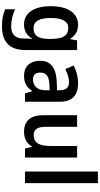

<svg xmlns="http://www.w3.org/2000/svg" viewBox="460 -1260 1040 2001"><g transform="rotate(90 980.5 -260.0)"><path d="M239 -553C118 -553 45 -448 45 -270C45 -92 116 10 236 10C299 10 347 -15 381 -72H386C383 -52 382 -20 382 0V14C382 102 338 144 259 144C195 144 134 131 77 103V206C130 230 186 240 255 240C423 240 502 155 502 -3V-543H401L389 -472H384C349 -528 301 -553 239 -553ZM271 -451C351 -451 386 -399 386 -272V-250C386 -136 350 -89 274 -89C203 -89 168 -148 168 -268C168 -389 203 -451 271 -451Z M849 -553C779 -553 714 -535 663 -507L701 -420C747 -443 792 -459 837 -459C891 -459 921 -430 921 -361V-334L838 -331C689 -326 614 -269 614 -157C614 -53 673 10 767 10C846 10 887 -16 929 -74H932L954 0H1041V-364C1041 -490 975 -553 849 -553ZM864 -255 921 -257V-209C921 -128 873 -83 809 -83C766 -83 737 -106 737 -158C737 -217 771 -251 864 -255Z M1622 -543H1502V-272C1502 -154 1475 -91 1386 -91C1328 -91 1302 -132 1302 -215V-543H1181V-188C1181 -56 1243 10 1355 10C1418 10 1475 -16 1506 -71H1512L1528 0H1622Z M1889 0V-760H1768V0Z"/></g></svg>

Font: Noto Sans Myanmar SemiCondensed SemiBold
Style: Regular
Weight: 600
Width: 4
Designer: Monotype Design Team
Foundry: Monotype Imaging Inc.
Version: Version 2.107